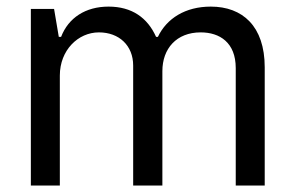

<svg xmlns="http://www.w3.org/2000/svg" viewBox="-20 -573 913 593"><path d="M75.3 0H164.8V-339.8C164.8 -418 221.2 -473 285.5 -473C348 -473 391.3 -432.2 391.3 -370.7V0H481.5V-353.3C481.5 -422.6 524.9 -473 599.8 -473C658.4 -473 708.1 -441.8 708.1 -362.6V0H797.6V-365.1C797.6 -492.5 728.7 -552.6 631 -552.6C552.6 -552.6 495 -516.3 467.7 -459.2H462C435.7 -518.1 387.4 -552.6 315.3 -552.6C244.3 -552.6 191.4 -518.1 168.7 -459.2H161.6L147 -545.5H75.3Z"/></svg>

Font: GiG Sans Text
Style: Regular
Weight: 400
Designer: Andreas Faust
Version: Version 1.100;FEAKit 1.0